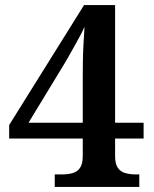

<svg xmlns="http://www.w3.org/2000/svg" viewBox="-20 -734 603 754"><path d="M195 0V-49H223Q246 -49 264.5 -54Q283 -59 294 -74.5Q305 -90 305 -121V-190H16V-243L310 -714H432V-252H544V-190H432V-121Q432 -90 443 -74.5Q454 -59 473 -54Q492 -49 514 -49H527V0ZM92 -252H305V-431Q305 -460 305.5 -494Q306 -528 308 -563Q310 -598 312 -629Q307 -617 296.5 -597Q286 -577 273 -554Q260 -531 248.5 -510.5Q237 -490 230 -479Z"/></svg>

Font: Noto Serif Hebrew SemiBold
Style: Regular
Weight: 600
Version: Version 2.003